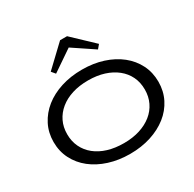

<svg xmlns="http://www.w3.org/2000/svg" viewBox="-205 -1182 1421 1409"><g transform="rotate(-30 506.0 -477.0)"><path d="M507 13Q411 13 329.5 -13Q248 -39 188.5 -86Q129 -133 95.5 -198.5Q62 -264 62 -343Q62 -422 95.5 -487.5Q129 -553 188.5 -600.5Q248 -648 329.5 -674Q411 -700 507 -700Q603 -700 684 -674Q765 -648 824.5 -600.5Q884 -553 917 -487.5Q950 -422 950 -343Q950 -264 917 -198.5Q884 -133 824.5 -86Q765 -39 684 -13Q603 13 507 13ZM507 -78Q581 -78 641 -97Q701 -116 744.5 -151Q788 -186 811.5 -235Q835 -284 835 -343Q835 -404 811.5 -452.5Q788 -501 744.5 -536Q701 -571 641 -590Q581 -609 507 -609Q432 -609 371.5 -590Q311 -571 267.5 -535.5Q224 -500 200.5 -451.5Q177 -403 177 -343Q177 -283 200.5 -234Q224 -185 267.5 -150Q311 -115 371.5 -96.5Q432 -78 507 -78ZM329 -769 302 -801 477 -967H536L711 -801L684 -769L505 -889Z"/></g></svg>

Font: BioRhyme SemiExpanded
Style: Regular
Weight: 400
Width: 6
Designer: Aoife Mooney
Foundry: Aoife Mooney Type
Version: Version 1.600;gftools[0.9.33]